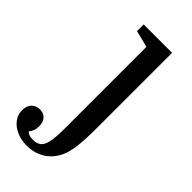

<svg xmlns="http://www.w3.org/2000/svg" viewBox="-316 -591 832 832"><g transform="rotate(45 100.5 -175.0)"><path d="M201 -540V-85Q201 -11 196 31.5Q191 74 179 101Q160 144 123.5 167Q87 190 40 190Q5 190 -23 177.5Q-51 165 -67 143.5Q-83 122 -83 95Q-83 69 -68.5 53.5Q-54 38 -30 38Q-7 38 6 52.5Q19 67 19 93Q19 107 15 118.5Q11 130 3 138Q5 145 15.5 149Q26 153 42 153Q66 153 79.5 141Q93 129 98.5 100.5Q104 72 104 24V-480L27 -499V-540Z"/></g></svg>

Font: Domine
Style: Regular
Weight: 400
Designer: Pablo Impallari, Rodrigo Fuenzalida, Brenda Gallo
Foundry: Pablo Impallari, Rodrigo Fuenzalida, Brenda Gallo
Version: Version 2.000;September 19, 2022;FontCreator 14.0.0.2877 64-